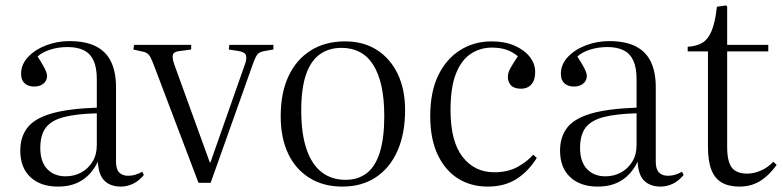

<svg xmlns="http://www.w3.org/2000/svg" viewBox="-20 -676 2895 710"><path d="M194 14Q130 14 92.5 -21Q55 -56 55 -119Q55 -170 81.5 -204Q108 -238 169.5 -256Q231 -274 338 -278V-383Q338 -426 326 -452Q314 -478 290 -490Q266 -502 230 -502Q196 -502 166 -492.5Q136 -483 119 -467Q132 -447 139.5 -433.5Q147 -420 150.5 -411Q154 -402 154 -395Q154 -378 141 -367Q128 -356 106 -356Q84 -356 71 -368Q58 -380 58 -403Q58 -438 84 -465.5Q110 -493 151 -508.5Q192 -524 236 -524Q298 -524 336 -504Q374 -484 391.5 -446Q409 -408 409 -354V-78Q409 -50 421 -38Q433 -26 454 -26Q468 -26 481 -30Q494 -34 506 -41L512 -29Q494 -7 472 3.5Q450 14 427 14Q388 14 366 -8Q344 -30 342 -78Q325 -44 302.5 -24Q280 -4 253.5 5Q227 14 194 14ZM223 -24Q254 -24 280 -38Q306 -52 322 -78Q338 -104 338 -139V-257Q262 -255 216 -243Q170 -231 149.5 -204Q129 -177 129 -129Q129 -78 154.5 -51Q180 -24 223 -24Z M714 0 549 -435Q542 -453 537 -463Q532 -473 524.5 -478.5Q517 -484 503 -486L473 -493L476 -510H687V-493L643 -487Q623 -485 619.5 -474Q616 -463 624 -439L756 -75H758L885 -436Q893 -457 890 -470Q887 -483 864 -487L826 -493L828 -510H991V-493L957 -487Q940 -484 932.5 -475.5Q925 -467 914 -436L759 0Z M1246 14Q1176 14 1124.5 -18Q1073 -50 1045.5 -108Q1018 -166 1018 -246Q1018 -332 1046.5 -393.5Q1075 -455 1128.5 -489Q1182 -523 1256 -523Q1324 -523 1373.5 -491.5Q1423 -460 1450.5 -403Q1478 -346 1478 -269Q1478 -182 1450 -118.5Q1422 -55 1370 -20.5Q1318 14 1246 14ZM1258 -11Q1304 -11 1336 -35.5Q1368 -60 1384.5 -112.5Q1401 -165 1401 -246Q1401 -311 1390.5 -358Q1380 -405 1360 -436.5Q1340 -468 1310.5 -483.5Q1281 -499 1243 -499Q1196 -499 1162.5 -475Q1129 -451 1111.5 -400Q1094 -349 1094 -268Q1094 -180 1114 -123Q1134 -66 1170.5 -38.5Q1207 -11 1258 -11Z M1784 14Q1721 14 1673.5 -16Q1626 -46 1598.5 -104Q1571 -162 1571 -247Q1571 -336 1600.5 -397Q1630 -458 1681.5 -490.5Q1733 -523 1798 -523Q1846 -523 1882 -507.5Q1918 -492 1938.5 -466.5Q1959 -441 1959 -410Q1959 -389 1952.5 -375.5Q1946 -362 1934.5 -355Q1923 -348 1906 -348Q1881 -348 1869.5 -360.5Q1858 -373 1858 -392Q1858 -407 1867.5 -424Q1877 -441 1895 -468Q1876 -484 1853 -492Q1830 -500 1799 -500Q1756 -500 1721 -477Q1686 -454 1666 -403.5Q1646 -353 1646 -269Q1646 -153 1690.5 -96Q1735 -39 1807 -39Q1858 -39 1893.5 -58.5Q1929 -78 1952 -104L1965 -92Q1933 -41 1889 -13.5Q1845 14 1784 14Z M2190 14Q2126 14 2088.5 -21Q2051 -56 2051 -119Q2051 -170 2077.5 -204Q2104 -238 2165.5 -256Q2227 -274 2334 -278V-383Q2334 -426 2322 -452Q2310 -478 2286 -490Q2262 -502 2226 -502Q2192 -502 2162 -492.5Q2132 -483 2115 -467Q2128 -447 2135.5 -433.5Q2143 -420 2146.5 -411Q2150 -402 2150 -395Q2150 -378 2137 -367Q2124 -356 2102 -356Q2080 -356 2067 -368Q2054 -380 2054 -403Q2054 -438 2080 -465.5Q2106 -493 2147 -508.5Q2188 -524 2232 -524Q2294 -524 2332 -504Q2370 -484 2387.5 -446Q2405 -408 2405 -354V-78Q2405 -50 2417 -38Q2429 -26 2450 -26Q2464 -26 2477 -30Q2490 -34 2502 -41L2508 -29Q2490 -7 2468 3.5Q2446 14 2423 14Q2384 14 2362 -8Q2340 -30 2338 -78Q2321 -44 2298.5 -24Q2276 -4 2249.5 5Q2223 14 2190 14ZM2219 -24Q2250 -24 2276 -38Q2302 -52 2318 -78Q2334 -104 2334 -139V-257Q2258 -255 2212 -243Q2166 -231 2145.5 -204Q2125 -177 2125 -129Q2125 -78 2150.5 -51Q2176 -24 2219 -24Z M2714 14Q2675 14 2649 -1Q2623 -16 2610.5 -48.5Q2598 -81 2598 -133V-486H2523V-503Q2556 -505 2577.5 -518Q2599 -531 2612 -563Q2625 -595 2631 -651L2665 -656L2669 -652V-510H2821V-486H2669V-132Q2669 -79 2686 -56.5Q2703 -34 2743 -34Q2767 -34 2793 -45Q2819 -56 2840 -78L2852 -66Q2823 -26 2790 -6Q2757 14 2714 14Z"/></svg>

Font: Literata 60pt Light
Style: Regular
Weight: 300
Designer: Latin by Veronika Burian and Jose Scaglione. Greek by Irene Vlachou. Cyrillic by Vera Evstafieva.
Foundry: TypeTogether
Version: Version 3.103;gftools[0.9.29]